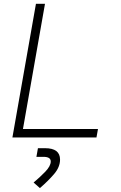

<svg xmlns="http://www.w3.org/2000/svg" viewBox="-20 -713 626 996"><path d="M44.4 0 166.5 -693.4H213.4L99.1 -43.9H488.3L480.5 0ZM187 262.7 154.3 233.9Q186 207.5 214.6 178Q243.2 148.4 243.2 124.5Q243.2 100.6 205.6 100.6H168.9L176.8 55.7H213.4Q291.5 55.7 291.5 114.7Q291.5 153.8 260.5 189.9Q229.5 226.1 187 262.7Z"/></svg>

Font: Cascadia Code NF ExtraLight
Style: Italic
Weight: 200
Italic angle: -10°
Monospace: yes
Designer: Aaron Bell
Foundry: Saja Typeworks
Version: Version 2404.023; ttfautohint (v1.8.4)